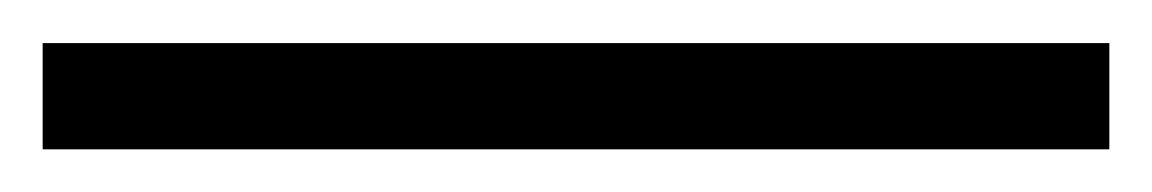

<svg xmlns="http://www.w3.org/2000/svg" viewBox="-20 55 540 90"><path d="M0 75.2H500V125H0Z"/></svg>

Font: Linguistics Pro
Style: Bold Italic
Weight: 700
Italic angle: -12°
Designer: Stefan Peev, Context Ltd
Foundry: Stefan Peev, Context Ltd
Version: Version 001.000